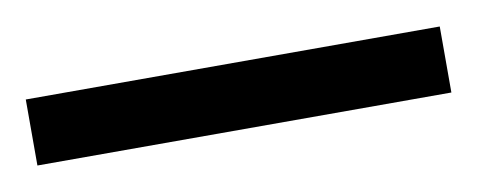

<svg xmlns="http://www.w3.org/2000/svg" viewBox="-29 -874 421 169"><g transform="rotate(-10 181.0 -789.5)"><path d="M-4 -760H366V-819H-4Z"/></g></svg>

Font: Noto Serif Tamil ExtraCondensed
Style: Italic
Weight: 400
Width: 2
Italic angle: -12°
Designer: Indian Type Foundry, Tom Grace, and the Monotype Design Team
Foundry: Monotype Imaging Inc.
Version: Version 2.003